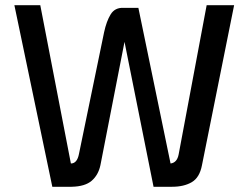

<svg xmlns="http://www.w3.org/2000/svg" viewBox="-20 -714 953 734"><path d="M134 -694 251 -89Q275 -89 282 -126L378 -591Q387 -633 403 -659Q419 -685 451 -684H509L632 -89Q657 -92 663 -124L770 -694H875L752 -82Q743 -35 713 -17.5Q683 0 638 0H567L456 -554L364 -83Q356 -45 330.5 -23Q305 -1 254 0H180L35 -694Z"/></svg>

Font: Panefresco 600wt
Style: Regular
Weight: 600
Designer: Campivisivi
Foundry: Campivisivi & Chank Co
Version: Version 1.001